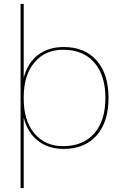

<svg xmlns="http://www.w3.org/2000/svg" viewBox="-20 -750 625 980"><path d="M534 -250Q534 -128 473.5 -59Q413 10 305 10Q226 10 173 -32Q120 -74 101 -150V210H85V-730H101V-352Q120 -428 173.5 -469Q227 -510 305 -510Q413 -510 473.5 -441Q534 -372 534 -250ZM518 -250Q518 -366 461 -431Q404 -496 302 -496Q210 -496 155.5 -431Q101 -366 101 -253V-246Q101 -134 155.5 -69Q210 -4 302 -4Q404 -4 461 -69Q518 -134 518 -250Z"/></svg>

Font: Work Sans Thin
Style: Regular
Weight: 260
Designer: Wei Huang
Foundry: Wei Huang
Version: Version 1.500